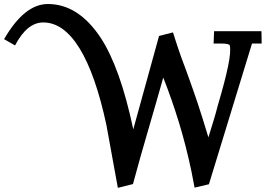

<svg xmlns="http://www.w3.org/2000/svg" viewBox="-128 -905 1346 942"><path d="M450.2 16.6 394 -292Q340.8 -540 262.5 -667.5Q184.1 -794.9 84 -794.9Q44.4 -794.9 9.8 -766.6Q-24.9 -738.3 -54.2 -682.1L-107.9 -712.9Q-8.3 -885.3 106.9 -885.3Q257.8 -885.3 368.2 -716.3Q413.6 -646.5 453.4 -535.6Q493.2 -424.8 525.9 -270.5L652.3 -728.5L720.7 -746.1Q726.6 -727.5 733.4 -706.3Q740.2 -685.1 747.6 -663.3Q754.9 -641.6 762.7 -620.1Q770.5 -598.6 777.8 -579.6L799.8 -519Q810.1 -489.7 820.3 -461.2Q830.6 -432.6 841.6 -399.4Q852.5 -366.2 865.5 -325.2Q878.4 -284.2 894.5 -231Q906.7 -271 918.7 -309.8Q930.7 -348.6 940.9 -388.7Q976.1 -507.3 991 -580.1Q1005.9 -652.8 999.5 -681.6Q997.1 -691.4 957 -691.4H919.9L922.4 -752H1154.8L1155.8 -691.4H1108.4L897 -1L826.7 15.6L811.5 -63Q785.6 -187 750.5 -302.2Q715.3 -417.5 672.9 -524.4Q636.2 -393.6 597.9 -263.2Q559.6 -132.8 524.4 -2Z"/></svg>

Font: IranNastaliq
Style: Regular
Weight: 400
Designer: Hossein Zahedi
Version: Version 1.5